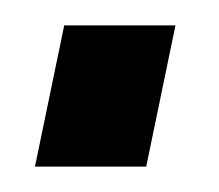

<svg xmlns="http://www.w3.org/2000/svg" viewBox="-20 -131 172 151"><path d="M7.5 0H95L118 -111H30.5Z"/></svg>

Font: League Gothic SemiCondensed Italic
Style: Regular
Weight: 400
Width: 4
Designer: The League of Moveable Type
Version: Version 1.600; ttfautohint (v1.8.3)